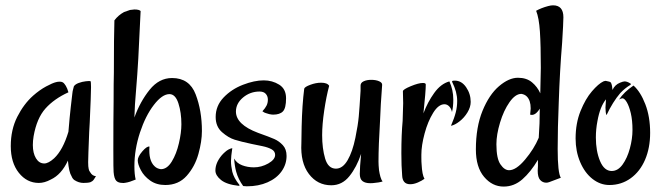

<svg xmlns="http://www.w3.org/2000/svg" viewBox="-20 -685 2486 722"><path d="M20.5 -135.7Q20.5 -197.3 44.9 -245.6Q69.3 -293.9 104.5 -325.2Q128.9 -346.7 153.3 -359.9Q177.7 -373 190.4 -376Q196.3 -377.9 205.1 -377.9Q216.8 -377.9 222.7 -369.1L227.5 -362.3Q233.4 -352.5 237.3 -337.9Q183.6 -313.5 150.9 -276.9Q118.2 -240.2 106.4 -172.9Q103.5 -155.3 103.5 -139.6Q103.5 -109.4 115.2 -89.8Q127 -70.3 146.5 -70.3Q162.1 -70.3 183.6 -89.8Q216.8 -121.1 237.3 -189.5Q242.2 -249 246.1 -282.2L252 -333Q252.9 -342.8 254.9 -349.1Q256.8 -355.5 257.8 -360.4Q262.7 -368.2 275.9 -373Q289.1 -377.9 302.7 -379.4Q316.4 -380.9 320.3 -379.9Q322.3 -377.9 322.3 -357.4Q322.3 -331.1 317.4 -223.6L315.4 -188.5Q311.5 -92.8 311.5 -75.2Q311.5 -57.6 313.5 -49.8Q314.5 -43 319.3 -37.1Q327.1 -23.4 340.8 -22.5Q332 -6.8 327.1 -3.9L320.3 0Q311.5 2.9 293.9 2.9Q276.4 2.9 259.8 -7.8Q252.9 -12.7 249 -22.5Q239.3 -37.1 235.4 -81.1Q210.9 -28.3 170.9 -9.8Q147.5 2.9 126 2.9Q81.1 2.9 50.8 -35.2Q20.5 -73.2 20.5 -135.7Z M498 -82Q498 -95.7 515.1 -115.7Q532.2 -135.7 542 -133.8Q538.1 -81.1 561.5 -59.6Q570.3 -50.8 585 -48.8Q608.4 -48.8 626 -77.6Q643.6 -106.4 652.8 -146.5Q662.1 -186.5 662.1 -217.8Q662.1 -261.7 650.9 -296.4Q639.6 -331.1 617.2 -331.1Q589.8 -331.1 558.6 -290.5Q527.3 -250 506.3 -186.5Q485.4 -123 485.4 -59.6Q485.4 -29.3 490.2 -9.8Q466.8 0 453.1 2Q443.4 3.9 440.4 2.9Q424.8 2.9 417 -5.4Q409.2 -13.7 407.2 -38.1Q406.2 -44.9 406.2 -124Q406.2 -234.4 407.2 -303.7Q407.2 -377.9 408.2 -411.1Q408.2 -547.9 410.2 -608.4Q424.8 -627.9 446.3 -639.6Q459 -644.5 468.8 -647.5L485.4 -649.4Q502.9 -649.4 508.8 -643.6L500 -463.9L496.1 -403.3L490.2 -327.1Q487.3 -299.8 485.4 -243.2Q506.8 -302.7 542.5 -347.2Q578.1 -391.6 627 -391.6Q692.4 -391.6 715.8 -330.1Q739.3 -268.6 739.3 -192.4Q739.3 -153.3 726.1 -106Q712.9 -58.6 682.1 -23.9Q651.4 10.7 601.6 10.7Q568.4 10.7 544.9 -5.9Q521.5 -22.5 509.8 -44.9Q498 -67.4 498 -82Z M894.5 14.6Q876 -10.7 868.2 -39.1Q862.3 -60.5 860.4 -88.9Q870.1 -71.3 890.6 -63.5Q911.1 -55.7 934.6 -55.7Q962.9 -55.7 988.8 -70.3Q1014.6 -85 1014.6 -102.5Q1014.6 -116.2 1001.5 -123.5Q988.3 -130.9 967.3 -135.3Q946.3 -139.6 926.8 -143.6Q885.7 -152.3 862.3 -159.7Q838.9 -167 814.9 -188Q791 -209 791 -245.1Q791 -287.1 820.8 -318.4Q850.6 -349.6 893.6 -366.2Q936.5 -382.8 971.7 -382.8Q1003.9 -382.8 1029.8 -366.7Q1055.7 -350.6 1055.7 -315.4Q1055.7 -278.3 1043.9 -266.1Q1032.2 -253.9 1006.8 -253.9Q1002 -253.9 992.2 -255.9L979.5 -259.8Q974.6 -260.7 966.8 -266.6Q977.5 -278.3 982.4 -288.1Q987.3 -297.9 987.3 -310.5Q987.3 -323.2 979.5 -332Q971.7 -340.8 956.1 -340.8Q920.9 -340.8 894 -318.4Q867.2 -295.9 867.2 -265.6Q867.2 -216.8 950.2 -185.5Q994.1 -169.9 1011.7 -162.1Q1029.3 -154.3 1043.5 -139.2Q1057.6 -124 1057.6 -98.6Q1057.6 -67.4 1039.1 -41Q1020.5 -14.6 986.3 0.5Q952.1 15.6 908.2 15.6ZM790 -43.9Q790 -72.3 813.5 -100.6Q819.3 -107.4 826.2 -113.3Q838.9 -125 853.5 -127.9Q848.6 -95.7 848.6 -79.1Q848.6 -61.5 853.5 -39.1Q859.4 -15.6 879.9 9.8Q882.8 13.7 877 13.7Q832 8.8 811 -8.3Q790 -25.4 790 -43.9Z M1113.3 -146.5 1114.3 -209Q1116.2 -291 1124 -351.6Q1126 -358.4 1147 -366.2Q1168 -374 1187.5 -374Q1210.9 -374 1217.8 -362.3Q1207 -322.3 1199.2 -269.5Q1191.4 -216.8 1191.4 -176.8Q1191.4 -127 1202.6 -88.9Q1213.9 -50.8 1243.2 -50.8Q1268.6 -50.8 1287.1 -82.5Q1305.7 -114.3 1316.4 -167Q1326.2 -214.8 1329.1 -247.1Q1332 -279.3 1335.9 -343.8V-363.3Q1335.9 -374 1347.7 -379.4Q1359.4 -384.8 1376 -384.8Q1393.6 -384.8 1405.8 -379.4Q1418 -374 1417 -365.2L1412.1 -293.9L1409.2 -232.4Q1403.3 -135.7 1403.3 -77.1Q1403.3 -64.5 1405.3 -44.9Q1407.2 -32.2 1410.6 -20Q1414.1 -7.8 1418.9 -2.9Q1415 -1 1403.3 1L1387.7 2.9Q1382.8 3.9 1372.1 3.9Q1353.5 3.9 1343.3 -3.9Q1333 -11.7 1333 -31.2Q1333 -54.7 1337.9 -106.4Q1321.3 -56.6 1293.9 -22.5Q1266.6 11.7 1225.6 11.7Q1173.8 11.7 1141.6 -30.8Q1109.4 -73.2 1113.3 -146.5Z M1522.5 7.8Q1493.2 7.8 1492.2 -26.4Q1489.3 -60.5 1489.3 -108.4Q1489.3 -179.7 1494.1 -230.5L1496.1 -296.9L1495.1 -341.8Q1495.1 -348.6 1524.4 -360.8Q1553.7 -373 1570.3 -373Q1581.1 -373 1581.1 -367.2Q1581.1 -341.8 1572.3 -258.8Q1587.9 -300.8 1612.8 -335.4Q1637.7 -370.1 1669.9 -378.9Q1684.6 -346.7 1684.6 -310.5Q1684.6 -283.2 1679.7 -263.7Q1676.8 -277.3 1668.9 -285.2Q1661.1 -293 1651.4 -293Q1628.9 -293 1608.9 -260.7Q1588.9 -228.5 1576.7 -183.1Q1564.5 -137.7 1564.5 -103.5V-92.8Q1564.5 -75.2 1565.4 -67.4Q1567.4 -27.3 1576.2 -12.7Q1567.4 -5.9 1551.8 1Q1536.1 7.8 1522.5 7.8ZM1699.2 -305.7Q1699.2 -338.9 1680.7 -376Q1678.7 -379.9 1681.6 -380.9Q1684.6 -381.8 1690.4 -381.8Q1715.8 -381.8 1732.9 -356.9Q1750 -332 1750 -301.8Q1750 -282.2 1737.8 -262.2Q1725.6 -242.2 1708 -228.5Q1690.4 -214.8 1675.8 -211.9Q1688.5 -241.2 1693.8 -262.2Q1699.2 -283.2 1699.2 -305.7Z M1769.5 -123Q1769.5 -207 1794.4 -268.1Q1819.3 -329.1 1856.4 -360.8Q1893.6 -392.6 1927.7 -392.6Q1960 -392.6 1980.5 -375.5Q2001 -358.4 2011.7 -334L2013.7 -429.7Q2013.7 -514.6 2010.3 -566.4Q2006.8 -618.2 1996.1 -644.5Q2015.6 -655.3 2041 -662.1Q2051.8 -665 2059.6 -665Q2098.6 -665 2098.6 -620.1Q2098.6 -599.6 2093.8 -523.4Q2085 -418 2081.1 -298.8Q2077.1 -202.1 2077.1 -125Q2077.1 -35.2 2088.9 -16.6L2044.9 0Q2039.1 2 2034.2 2Q2020.5 2 2011.2 -8.3Q2002 -18.6 2002 -43Q2002 -53.7 2002.9 -60.5V-84Q1975.6 -38.1 1944.3 -10.7Q1913.1 16.6 1874 16.6Q1831.1 16.6 1800.3 -20Q1769.5 -56.6 1769.5 -123ZM2005.9 -167 2008.8 -220.7 2009.8 -276.4Q1992.2 -248 1973.6 -253.9L1975.6 -277.3Q1975.6 -307.6 1960.9 -322.3Q1953.1 -330.1 1940.4 -332Q1918 -332 1896 -300.8Q1874 -269.5 1860.4 -224.1Q1846.7 -178.7 1846.7 -142.6Q1846.7 -87.9 1862.3 -66.4Q1877 -44.9 1894.5 -44.9Q1920.9 -44.9 1954.6 -85Q1988.3 -125 2005.9 -167Z M2144.5 -164.1Q2144.5 -221.7 2163.1 -267.6Q2181.6 -313.5 2206.1 -341.8Q2230.5 -370.1 2249 -378.9Q2254.9 -380.9 2257.8 -380.9Q2259.8 -380.9 2271.5 -377.9Q2277.3 -376 2278.3 -372.1Q2282.2 -363.3 2283.2 -346.7Q2292 -366.2 2311.5 -374Q2323.2 -378.9 2329.1 -378.9Q2337.9 -378.9 2350.6 -371.1Q2354.5 -368.2 2349.6 -365.2Q2330.1 -353.5 2312.5 -335Q2284.2 -301.8 2260.7 -252Q2258.8 -255.9 2257.8 -263.7L2256.8 -280.3L2258.8 -311.5Q2236.3 -284.2 2226.6 -229.5Q2220.7 -199.2 2220.7 -168Q2220.7 -117.2 2236.3 -79.6Q2252 -42 2280.3 -42Q2303.7 -42 2321.3 -66.4Q2338.9 -90.8 2348.6 -127Q2358.4 -163.1 2358.4 -196.3Q2358.4 -232.4 2352.1 -259.3Q2345.7 -286.1 2336.9 -300.8Q2328.1 -315.4 2320.3 -315.4Q2310.5 -313.5 2307.6 -310.5Q2327.1 -339.8 2362.3 -363.3Q2388.7 -339.8 2406.7 -293Q2424.8 -246.1 2424.8 -185.5Q2424.8 -128.9 2405.8 -84.5Q2386.7 -40 2351.6 -14.6Q2316.4 10.7 2271.5 10.7Q2237.3 10.7 2208 -12.2Q2178.7 -35.2 2161.6 -75.7Q2144.5 -116.2 2144.5 -164.1Z"/></svg>

Font: BKP Parklife Display
Style: Regular
Weight: 400
Designer: Font Diner, Inc.; LA MECHKY PLUS GmbH
Foundry: Font Diner, Inc.; LA MECHKY PLUS GmbH
Version: Version 1.007